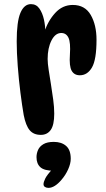

<svg xmlns="http://www.w3.org/2000/svg" viewBox="-20 -652 516 931"><path d="M61 -451Q61 -547 79 -589.5Q97 -632 130 -632Q156 -632 171 -610.5Q186 -589 193 -557.5Q200 -526 200 -494L195 -496Q212 -550 247.5 -589Q283 -628 333 -628Q392 -628 420 -579.5Q448 -531 448 -459Q448 -363 426 -325Q404 -287 367 -287Q340 -287 327.5 -309Q315 -331 319 -387Q323 -446 312 -469Q301 -492 277 -492Q248 -492 229.5 -455.5Q211 -419 211 -366Q211 -345 216 -313Q221 -281 227 -243.5Q233 -206 238 -169Q243 -132 243 -101Q243 -46 226 -22Q209 2 178 2Q143 2 124 -20.5Q105 -43 95 -94Q87 -140 79 -203Q71 -266 66 -332Q61 -398 61 -451ZM242 176Q195 176 176 159Q157 142 157 110Q157 92 164.5 75Q172 58 190.5 47Q209 36 241 36Q278 36 300.5 55.5Q323 75 323 118Q323 141 310.5 169Q298 197 278 220Q262 239 246 249Q230 259 215 259Q205 259 198 254.5Q191 250 191 241Q191 231 199.5 213.5Q208 196 236 166Z"/></svg>

Font: DynaPuff
Style: Regular
Weight: 400
Designer: Toshi Omagari, Jennifer Daniel
Foundry: Google Fonts
Version: Version 2.000